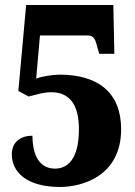

<svg xmlns="http://www.w3.org/2000/svg" viewBox="-20 -734 537 764"><path d="M219 10C305 10 462 -32 462 -220C462 -365 371 -437 217 -437C192 -437 144 -430 124 -421L139 -593H329C351 -593 359 -579 365 -554L375 -520H435L431 -714H84L53 -372L94 -350C124 -357 151 -367 184 -367C256 -367 294 -319 294 -220C294 -98 247 -63 199 -63C126 -63 109 -136 109 -194C63 -194 27 -170 27 -120C27 -51 84 10 219 10Z"/></svg>

Font: Noto Serif Myanmar Condensed Black
Style: Regular
Weight: 900
Width: 3
Designer: Ben Mitchell and the Monotype Design Team
Foundry: Monotype Imaging Inc.
Version: Version 2.106